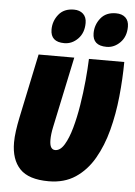

<svg xmlns="http://www.w3.org/2000/svg" viewBox="-54 -809 604 859"><g transform="rotate(5 247.5 -379.5)"><path d="M196.8 7.8Q106.9 7.8 67.4 -33.7Q27.8 -75.2 27.8 -151.9Q27.8 -175.3 31.7 -203.9Q35.6 -232.4 42 -263.2L103 -553.2H263.2L195.8 -234.9Q189 -203.1 189 -178.2Q189 -154.3 195.6 -144Q202.1 -133.8 213.9 -133.8Q236.8 -133.8 254.6 -163.1Q272.5 -192.4 285.9 -240.2Q299.3 -288.1 308.3 -344.5Q317.4 -400.9 322.5 -455.8Q327.6 -510.7 329.1 -553.2H487.8Q487.3 -477.1 479.2 -397.7Q471.2 -318.4 452.1 -245.8Q433.1 -173.3 400.1 -116.2Q367.2 -59.1 317.1 -25.6Q267.1 7.8 196.8 7.8ZM402.8 -613.8Q339.8 -613.8 339.8 -669.9Q339.8 -707.5 363.5 -737.3Q387.2 -767.1 432.1 -767.1Q459.5 -767.1 474.9 -752.7Q490.2 -738.3 490.2 -711.9Q490.2 -667.5 463.6 -640.6Q437 -613.8 402.8 -613.8ZM212.9 -613.8Q150.9 -613.8 150.9 -669.9Q150.9 -707.5 174.6 -737.3Q198.2 -767.1 243.2 -767.1Q269 -767.1 284.7 -752.7Q300.3 -738.3 300.3 -711.9Q300.3 -667.5 273.9 -640.6Q247.6 -613.8 212.9 -613.8Z"/></g></svg>

Font: Open Sans Condensed ExtraBold
Style: Italic
Weight: 800
Width: 3
Italic angle: -12°
Designer: Monotype Design Team
Foundry: Monotype Imaging Inc.
Version: Version 3.003; ttfautohint (v1.8.4)